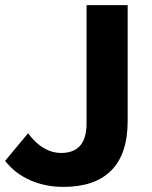

<svg xmlns="http://www.w3.org/2000/svg" viewBox="-36 -720 597 752"><path d="M-16 -90 74 -198Q131 -121 204 -121Q303 -121 303 -237V-700H464V-246Q464 -117 400 -52.5Q336 12 212 12Q141 12 81.5 -14.5Q22 -41 -16 -90Z"/></svg>

Font: APTA Sans Regular
Style: Bold Italic
Weight: 700
Version: Version 7.200